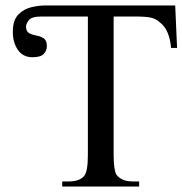

<svg xmlns="http://www.w3.org/2000/svg" viewBox="-20 -682 667 702"><path d="M627.4 -506.8H605.5Q599.6 -574.2 564 -600.6Q550.3 -613.3 532.2 -617.4Q514.2 -621.6 474.6 -621.6H395.5V-115.7Q395.5 -86.9 398.2 -69.3Q400.9 -51.8 405.3 -43.9Q423.8 -18.6 464.8 -18.6H488.8V0H207.5V-18.6H231.4Q271 -18.6 287.6 -38.6Q301.3 -54.7 301.3 -115.7V-621.6H131.8Q95.7 -621.6 85.4 -608.2Q75.2 -594.7 75.2 -585Q75.2 -566.9 86.7 -560.8Q98.1 -554.7 113.3 -552Q128.4 -549.3 139.9 -541.7Q151.4 -534.2 151.4 -513.2Q151.4 -497.6 140.1 -485.1Q128.9 -472.7 99.1 -472.7Q64 -472.7 45.4 -499.5Q26.9 -526.4 26.9 -564.9Q26.9 -608.4 47.1 -628.9Q67.4 -649.4 95.2 -655.8Q123 -662.1 146 -662.1H620.6Z"/></svg>

Font: BabelStone Roman
Style: Regular
Weight: 400
Designer: Walt Agee, Victor Gaultney, Peter Martin, Debbi Hosken, Becca Hirsbrunner (SIL); Andrew West (BabelStone)
Foundry: BabelStone
Version: Version 16.000